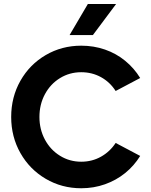

<svg xmlns="http://www.w3.org/2000/svg" viewBox="-20 -956 780 989"><path d="M37.6 -353.5Q37.6 -456.1 85.2 -540Q132.8 -624 215.6 -672.4Q298.3 -720.7 398.4 -720.7Q462.9 -720.7 520.8 -700.7Q578.6 -680.7 624.8 -642.8Q670.9 -605 702.1 -554.2L575.7 -487.3Q546.4 -533.2 500.2 -558.6Q454.1 -584 398.4 -584Q338.4 -584 289.1 -553.7Q239.7 -523.4 211.4 -470.7Q183.1 -418 183.1 -353.5Q183.1 -289.6 211.4 -236.8Q239.7 -184.1 289.1 -153.6Q338.4 -123 398.4 -123Q454.1 -123 500.2 -148.9Q546.4 -174.8 575.7 -219.7L702.1 -152.8Q670.9 -102.1 624.8 -64.7Q578.6 -27.3 520.8 -6.8Q462.9 13.7 398.4 13.7Q298.3 13.7 215.6 -34.9Q132.8 -83.5 85.2 -167.5Q37.6 -251.5 37.6 -353.5ZM578.1 -935.5H432.6L338.4 -775.4H458.5Z"/></svg>

Font: Wanted Sans Std Variable
Style: Regular
Weight: 400
Designer: Original Design by Kil Hyung-jin and Kang Hanbin, Wanted Lab, Inc;
Foundry: Wanted Lab, Inc.
Version: Version 1.003;Glyphs 3.2 (3227)